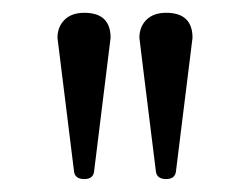

<svg xmlns="http://www.w3.org/2000/svg" viewBox="-20 -770 390 300"><path d="M239.7 -490.2Q225.1 -490.2 223.6 -502Q210.9 -605.5 204.3 -657.7Q197.8 -710 197.8 -710.9Q197.8 -728 208.7 -739Q219.7 -750 239.7 -750Q280.8 -750 280.8 -710.9L254.9 -502Q253.4 -490.2 239.7 -490.2ZM111.8 -490.2Q97.2 -490.2 95.7 -502Q83 -605.5 76.4 -657.7Q69.8 -710 69.8 -710.9Q69.8 -728 80.8 -739Q91.8 -750 111.8 -750Q152.8 -750 152.8 -710.9L127 -502Q125.5 -490.2 111.8 -490.2Z"/></svg>

Font: Trocchi
Style: Regular
Weight: 400
Designer: Vernon Adams
Foundry: Vernon Adams
Version: Version 1.101; ttfautohint (v1.8.4.7-5d5b);gftools[0.9.27]